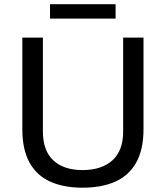

<svg xmlns="http://www.w3.org/2000/svg" viewBox="-20 -861 771 893"><path d="M363.8 12Q276.5 12 213.8 -16.1Q151.1 -44.2 117.5 -104.6Q83.9 -165 83.9 -259.5V-686H179.5V-249.7Q179.5 -160.2 227.9 -115.1Q276.3 -70 363.8 -70Q452.6 -70 502.7 -115.1Q552.8 -160.2 552.8 -249.7V-686H647.4V-259.5Q647.4 -165 613.3 -104.6Q579.2 -44.2 515.9 -16.1Q452.5 12 363.8 12ZM212.7 -774.5V-841.4H517.7V-774.5Z"/></svg>

Font: Archivo SemiBold
Style: Regular
Weight: 600
Designer: Hector Gatti
Foundry: Omnibus-Type
Version: Version 2.001